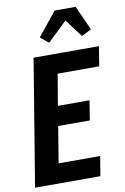

<svg xmlns="http://www.w3.org/2000/svg" viewBox="-104 -1040 718 1100"><g transform="rotate(-10 254.5 -490.0)"><path d="M8 0 129 -735H509L491 -621H249L218 -439H402L384 -325H200L165 -114H407L388 0ZM232 -804 184 -843 295 -980H417L481 -838L424 -809L346 -913Z"/></g></svg>

Font: Iosevka Curly Heavy
Style: Italic
Weight: 900
Italic angle: -9°
Monospace: yes
Designer: Belleve Invis
Foundry: Belleve Invis
Version: Version 22.1.2; ttfautohint (v1.8.4)